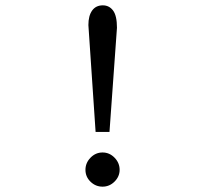

<svg xmlns="http://www.w3.org/2000/svg" viewBox="-20 -688 790 719"><path d="M338 -194 311 -594Q311 -629 325 -648.5Q339 -668 365 -668Q389 -668 403.5 -648.5Q418 -629 418 -584L390 -194ZM364 11Q338 11 319 -7.5Q300 -26 300 -52Q300 -78 319 -97.5Q338 -117 364 -117Q390 -117 409 -97.5Q428 -78 428 -52Q428 -27 409 -8Q390 11 364 11Z"/></svg>

Font: Inconsolata ExtraExpanded Thin
Style: Regular
Weight: 100
Width: 8
Monospace: yes
Designer: Raph Levien, Cyreal, Brenton Simpson
Foundry: Raph Levien, Cyreal, Google
Version: Version 3.100; ttfautohint (v1.8.4.7-5d5b)